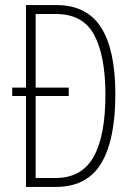

<svg xmlns="http://www.w3.org/2000/svg" viewBox="-20 -734 527 754"><path d="M202 -714Q321 -714 377 -626Q433 -538 433 -364Q433 -184 377 -92Q321 0 200 0H82V-357H28V-390H82V-714ZM200 -679H120V-390H250V-357H120V-35H198Q301 -35 347.5 -118Q394 -201 394 -362Q394 -514 350 -596.5Q306 -679 200 -679Z"/></svg>

Font: Noto Sans Tamil ExtraCondensed ExtraLight
Style: Regular
Weight: 200
Width: 2
Designer: Jelle Bosma - Monotype Design Team
Foundry: Monotype Imaging Inc.
Version: Version 2.004; ttfautohint (v1.8.4.7-5d5b)